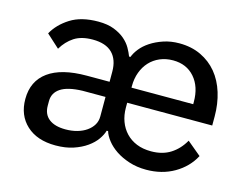

<svg xmlns="http://www.w3.org/2000/svg" viewBox="-80 -657 1024 796"><g transform="rotate(15 432.0 -259.0)"><path d="M262 -236Q199 -234 169 -214Q139 -194 139 -159V-139Q139 -102 164 -82.5Q189 -63 235 -63Q262 -63 285 -69.5Q308 -76 325 -88Q342 -100 351.5 -116Q361 -132 361 -152V-236ZM720 -301V-311Q720 -376 685.5 -415.5Q651 -455 593 -455Q562 -455 536.5 -444Q511 -433 493 -413.5Q475 -394 465 -367Q455 -340 455 -308V-301ZM601 -67Q650 -67 684.5 -89Q719 -111 741 -150L801 -100Q774 -49 721.5 -18.5Q669 12 601 12Q561 12 527.5 1Q494 -10 469.5 -26.5Q445 -43 429 -63.5Q413 -84 408 -102H402Q397 -84 383 -64Q369 -44 345 -27Q321 -10 288 1Q255 12 212 12Q133 12 87.5 -30Q42 -72 42 -142Q42 -219 98.5 -260Q155 -301 263 -301H361V-344Q361 -396 333 -424Q305 -452 249 -452Q200 -452 169.5 -432Q139 -412 119 -378L63 -429Q86 -471 132.5 -500.5Q179 -530 252 -530Q292 -530 320 -519Q348 -508 366.5 -492Q385 -476 395.5 -457.5Q406 -439 412 -423H418Q424 -440 439 -459Q454 -478 477.5 -493.5Q501 -509 532 -519.5Q563 -530 600 -530Q652 -530 693 -510.5Q734 -491 762 -457Q790 -423 804.5 -376Q819 -329 819 -275V-236H454V-215Q454 -183 464 -156Q474 -129 493 -109Q512 -89 539 -78Q566 -67 601 -67Z"/></g></svg>

Font: IBM Plex Sans Hebrew Text
Style: Regular
Weight: 450
Designer: Mike Abbink, Paul van der Laan, Pieter van Rosmalen, Yanek Iontef
Foundry: Bold Monday
Version: Version 1.2